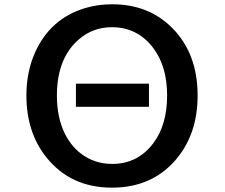

<svg xmlns="http://www.w3.org/2000/svg" viewBox="-20 -824 1040 888"><path d="M331.1 -437H668.9V-330.1H331.1ZM499 -804.2Q668.5 -804.2 777.3 -693.8Q894 -576.2 894 -381.8Q894 -202.6 792 -84Q681.2 43.9 498 43.9Q305.7 43.9 193.4 -97.7Q102.1 -212.9 102.1 -382.3Q102.1 -490.7 141.6 -580.1Q212.4 -738.8 375.5 -787.1Q433.1 -804.2 499 -804.2ZM497.6 -698.2Q411.1 -698.2 346.2 -643.1Q243.2 -555.7 243.2 -381.8Q243.2 -280.3 280.3 -205.1Q308.1 -149.4 353.5 -114.3Q416 -65.9 499 -65.9Q616.2 -65.9 688 -160.2Q752.9 -245.6 752.9 -381.8Q752.9 -521.5 684.6 -607.4Q612.3 -698.2 497.6 -698.2Z"/></svg>

Font: FORM UDPGothic
Style: Bold
Weight: 700
Foundry: Pronama LLC
Version: Version 1.051